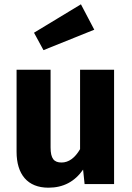

<svg xmlns="http://www.w3.org/2000/svg" viewBox="-20 -855 612 892"><path d="M138 -703 182 -622 418 -717 356 -835ZM510 -531H352V-162C328 -121 299 -100 266 -100C231 -100 215 -118 215 -170V-531H57V-150C57 -45 108 17 205 17C274 17 327 -11 366 -67L373 0H510Z"/></svg>

Font: Fira Sans
Style: Bold
Weight: 700
Designer: Carrois Corporate & Edenspiekermann AG
Foundry: Carrois Corporate GbR & Edenspiekermann AG
Version: Version 4.203